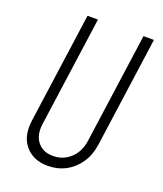

<svg xmlns="http://www.w3.org/2000/svg" viewBox="-141 -842 808 951"><g transform="rotate(20 263.0 -367.0)"><path d="M505 -750 424 -169Q416 -112 387.8 -70.5Q359.5 -29 317 -6.5Q274.5 16 223 16Q147.5 16 104.8 -33.5Q62 -83 74 -169L155 -750H210L129 -169Q121 -110.5 149.2 -74.8Q177.5 -39 231 -39Q285 -39 323 -74.8Q361 -110.5 369 -169L450 -750Z"/></g></svg>

Font: Mohave Light Light
Style: Italic
Weight: 300
Italic angle: -8°
Version: Version 2.003